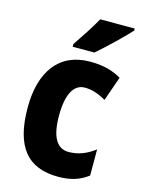

<svg xmlns="http://www.w3.org/2000/svg" viewBox="-117 -835 682 914"><g transform="rotate(15 223.5 -378.0)"><path d="M431 -756V-766H261C237 -722 201 -668 168 -619V-606H275C324 -648 399 -720 431 -756ZM261 10C321 10 366 -4 407 -35V-164C366 -133 326 -117 278 -117C221 -117 190 -168 190 -272C190 -377 220 -433 275 -433C310 -433 342 -422 380 -401L422 -521C381 -545 334 -559 268 -559C114 -559 36 -447 36 -272C36 -78 110 10 261 10Z"/></g></svg>

Font: Noto Sans Malayalam Condensed ExtraBold
Style: Regular
Weight: 800
Width: 3
Designer: Jelle Bosma - Monotype Design Team
Foundry: Monotype Imaging Inc.
Version: Version 2.104